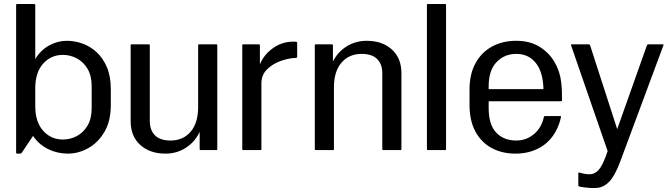

<svg xmlns="http://www.w3.org/2000/svg" viewBox="-20 -745 3335 953"><path d="M65 -725H150Q155 -725 155 -720V-452Q182 -496.5 224 -519.5Q266 -542.5 312 -542.5Q351 -542.5 389.5 -528.8Q428 -515 459.8 -485.8Q491.5 -456.5 510.8 -411Q530 -365.5 530 -301.5V-223.5Q530 -143.5 498.2 -90Q466.5 -36.5 417.8 -9.5Q369 17.5 317 17.5Q264.5 17.5 218.8 -5Q173 -27.5 144 -70.5L88.5 12.5Q85 17.5 80 17.5H65Q60 17.5 60 12.5V-720Q60 -725 65 -725ZM155 -218.5Q155 -140 194 -96.2Q233 -52.5 292 -52.5Q329 -52.5 361.5 -69.8Q394 -87 414.5 -121.5Q435 -156 435 -208.5V-316.5Q435 -369 414.5 -403.5Q394 -438 361.5 -455.2Q329 -472.5 292 -472.5Q233 -472.5 194 -429Q155 -385.5 155 -306.5Z M1053.5 0H976Q971 0 971 -5V-90.5Q948.5 -41.5 903.2 -12Q858 17.5 801.5 17.5Q724 17.5 676.2 -25.5Q628.5 -68.5 628.5 -143.5V-520Q628.5 -525 633.5 -525H718.5Q723.5 -525 723.5 -520V-143.5Q724 -98.5 749.5 -73Q775 -47.5 826.5 -47.5Q889 -47.5 926.2 -91.2Q963.5 -135 963.5 -213.5V-520Q963.5 -525 968.5 -525H1053.5Q1058.5 -525 1058.5 -520V-5Q1058.5 0 1053.5 0Z M1187.5 -525H1265Q1270 -525 1270 -520V-425.5Q1290.5 -476 1338.8 -508.8Q1387 -541.5 1448 -538Q1455 -537.5 1455 -532.5V-462.5Q1455 -457.5 1446.5 -457.5Q1410 -456 1370.8 -441.5Q1331.5 -427 1304.5 -399.8Q1277.5 -372.5 1277.5 -331.5V-5Q1277.5 0 1272.5 0H1187.5Q1182.5 0 1182.5 -5V-520Q1182.5 -525 1187.5 -525Z M1547.5 -525H1627.5Q1632.5 -525 1632.5 -520V-439.5Q1655.5 -486.5 1700.2 -514.5Q1745 -542.5 1800 -542.5Q1877.5 -542.5 1925 -499.5Q1972.5 -456.5 1972.5 -381.5V-5Q1972.5 0 1967.5 0H1882.5Q1877.5 0 1877.5 -5V-381.5Q1877.5 -426.5 1852 -452Q1826.5 -477.5 1775 -477.5Q1712.5 -477.5 1675 -434Q1637.5 -390.5 1637.5 -311.5V-5Q1637.5 0 1632.5 0H1547.5Q1542.5 0 1542.5 -5V-520Q1542.5 -525 1547.5 -525Z M2104 -725H2189Q2194 -725 2194 -720V-5Q2194 0 2189 0H2104Q2099 0 2099 -5V-720Q2099 -725 2104 -725Z M2764.5 -164.5Q2756.5 -126.5 2740 -96Q2711 -41 2658.8 -11.8Q2606.5 17.5 2538.5 17.5Q2471.5 17.5 2420 -10.5Q2368.5 -38.5 2339.5 -92.5Q2310.5 -146.5 2310.5 -224V-301.5Q2310.5 -376.5 2339.8 -430.5Q2369 -484.5 2421.2 -513.5Q2473.5 -542.5 2542.5 -542.5Q2609.5 -542.5 2657 -513.5Q2704.5 -484.5 2732 -437.8Q2759.5 -391 2765.5 -337Q2768.5 -310.5 2769 -294.2Q2769.5 -278 2769.5 -246.5Q2769.5 -242.5 2764.5 -242.5H2405.5V-209Q2405.5 -126.5 2442.8 -87Q2480 -47.5 2542.5 -47.5Q2592 -47.5 2630 -79Q2668 -110.5 2680 -166Q2681 -169 2685.5 -169H2760.5Q2765.5 -169 2764.5 -164.5ZM2542.5 -477.5Q2483.5 -477.5 2444.5 -436.5Q2405.5 -395.5 2405.5 -316.5V-302.5H2677.5Q2675.5 -387.5 2639.5 -432.5Q2603.5 -477.5 2542.5 -477.5Z M3043.5 -104 3191 -520Q3193 -525 3197.5 -525H3270Q3275 -525 3273 -520L3059 55.5Q3033 126 3005.2 155.5Q2977.5 185 2942.2 187.8Q2907 190.5 2858 181.5Q2850.5 180 2850.5 175V115Q2850.5 110 2856 111.5Q2893 123 2917.2 118.8Q2941.5 114.5 2959.5 87.8Q2977.5 61 2996 5L2814.5 -520Q2813 -525 2817.5 -525H2902.5Q2907.5 -525 2909 -520Z"/></svg>

Font: MFEK Sans
Style: Regular
Weight: 400
Designer: Owen Earl
Foundry: indestructible type*
Version: Version 0.001; ttfautohint (v1.8.4.7-5d5b)